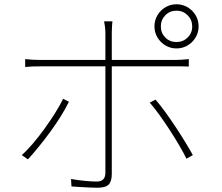

<svg xmlns="http://www.w3.org/2000/svg" viewBox="-20 -852 1040 900"><path d="M734 -728Q734 -697 755 -676Q776 -655 807 -655Q838 -655 859.5 -676Q881 -697 881 -728Q881 -759 859.5 -780.5Q838 -802 807 -802Q776 -802 755 -780.5Q734 -759 734 -728ZM704 -728Q704 -757 718 -780.5Q732 -804 755.5 -818Q779 -832 807 -832Q836 -832 859.5 -818Q883 -804 897 -780.5Q911 -757 911 -728Q911 -700 897 -676.5Q883 -653 859.5 -639Q836 -625 807 -625Q779 -625 755.5 -639Q732 -653 718 -676.5Q704 -700 704 -728ZM507 -752Q506 -745 505.5 -735.5Q505 -726 504.5 -716Q504 -706 504 -697Q504 -674 504 -641.5Q504 -609 504 -578.5Q504 -548 504 -528Q504 -508 504 -468Q504 -428 504 -377.5Q504 -327 504 -274Q504 -221 504 -172.5Q504 -124 504 -88Q504 -52 504 -37Q504 -2 489.5 13Q475 28 437 28Q422 28 399 27Q376 26 353.5 24.5Q331 23 315 22L313 -13Q347 -7 379.5 -4Q412 -1 433 -1Q454 -1 464 -11.5Q474 -22 474 -42Q474 -60 474 -99Q474 -138 474 -188.5Q474 -239 474 -293.5Q474 -348 474 -397Q474 -446 474 -481Q474 -516 474 -528Q474 -545 474 -576.5Q474 -608 474 -641.5Q474 -675 474 -697Q474 -711 472 -727Q470 -743 468 -752ZM98 -575Q118 -573 132.5 -572Q147 -571 171 -571Q183 -571 220.5 -571Q258 -571 312 -571Q366 -571 427.5 -571Q489 -571 550.5 -571Q612 -571 665 -571Q718 -571 754 -571Q790 -571 800 -571Q814 -571 831 -572Q848 -573 865 -575V-540Q849 -541 833 -541Q817 -541 801 -541Q791 -541 755 -541Q719 -541 666 -541Q613 -541 551.5 -541Q490 -541 428.5 -541Q367 -541 313 -541Q259 -541 221.5 -541Q184 -541 172 -541Q149 -541 133 -540.5Q117 -540 98 -538ZM303 -375Q288 -344 265 -307Q242 -270 214.5 -232.5Q187 -195 160 -162Q133 -129 111 -105L82 -125Q107 -147 135 -180Q163 -213 190 -250.5Q217 -288 239.5 -324Q262 -360 276 -389ZM709 -385Q730 -361 754 -328Q778 -295 802.5 -258Q827 -221 848 -186.5Q869 -152 884 -125L854 -108Q841 -135 820.5 -170Q800 -205 776 -242Q752 -279 727.5 -313Q703 -347 682 -371Z"/></svg>

Font: Shanggu Sans SC VF
Style: Regular
Weight: 250
Designer: GuiWonder
Version: Version 1.021